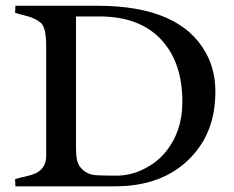

<svg xmlns="http://www.w3.org/2000/svg" viewBox="-20 -656 823 676"><path d="M247.6 -598.1V-132.3Q247.6 -89.8 259.3 -72.3Q280.3 -41 319.8 -39.1Q340.3 -37.6 389.9 -37.6Q439.5 -37.6 485.8 -60.5Q532.2 -83.5 562.5 -120.1Q622.1 -192.9 622.1 -297.4Q622.1 -431.6 552.7 -510.7Q476.6 -598.1 329.6 -598.1ZM142.6 -493.2Q142.6 -560.5 123 -576.2Q102.1 -592.8 74.2 -599.6Q46.4 -606.4 33.2 -610.8L34.2 -635.7H323.2Q615.2 -635.7 706.1 -467.8Q738.3 -407.7 738.3 -333.7Q738.3 -259.8 715.8 -201.9Q693.4 -144 649.4 -99.1Q551.8 0 385.3 0H34.2L33.2 -25.4Q50.8 -30.8 70.1 -34.7Q89.4 -38.6 105.5 -45.9Q142.6 -63.5 142.6 -106.9Z"/></svg>

Font: RadleyRegular
Style: Regular
Weight: 400
Designer: vernon adams
Foundry: vernon adams
Version: Version 1.000;PS 001.001;hotconv 1.0.56